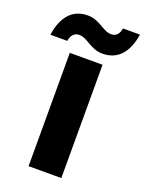

<svg xmlns="http://www.w3.org/2000/svg" viewBox="-180 -818 673 887"><g transform="rotate(20 156.5 -374.0)"><path d="M75 -557V0H236V-557ZM-38 -605H45C50 -636 66 -650 89 -650C129 -650 158 -605 217 -605C285 -605 335 -647 351 -747H267C263 -717 247 -703 224 -703C184 -703 154 -748 95 -748C27 -748 -23 -706 -38 -605Z"/></g></svg>

Font: Malmofest
Style: Bold
Weight: 700
Designer: Jonny Pinhorn (Poppins), Kolossal
Version: Version 1.004;Glyphs 3.1.2 (3151)